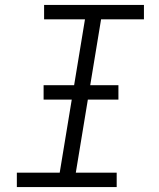

<svg xmlns="http://www.w3.org/2000/svg" viewBox="-20 -755 640 775"><path d="M48 0V-58H221L323 -677H158V-735H561V-677H388L286 -58H451V0ZM156 -353V-411H458V-353Z"/></svg>

Font: Iosevka Curly LtExObl
Style: Regular
Weight: 300
Width: 7
Italic angle: -9°
Monospace: yes
Designer: Belleve Invis
Foundry: Belleve Invis
Version: Version 11.1.0; ttfautohint (v1.8.3)